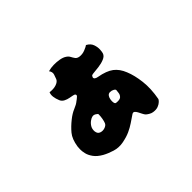

<svg xmlns="http://www.w3.org/2000/svg" viewBox="-119 -870 1238 1238"><g transform="rotate(-45 500.0 -250.5)"><path d="M750 -217Q770 -169 778 -101.5Q786 -34 771 47Q770 52 759.5 62.5Q749 73 731 80Q713 87 687 83Q674 81 661 73Q648 65 643 60Q637 54 630.5 41Q624 28 617.5 15.5Q611 3 603 -3Q595 -9 584 -2Q559 15 534.5 31.5Q510 48 480.5 61.5Q451 75 408 83Q369 90 331.5 78.5Q294 67 265 51Q230 31 212.5 7Q195 -17 189.5 -40Q184 -63 184.5 -80.5Q185 -98 186 -105Q195 -164 221.5 -195.5Q248 -227 282 -254Q313 -279 342.5 -291Q372 -303 387 -316Q392 -320 398 -324Q404 -328 411 -335Q418 -342 414.5 -349Q411 -356 398 -358Q390 -360 372 -363Q354 -366 337.5 -374.5Q321 -383 314 -399Q304 -423 301.5 -443.5Q299 -464 306 -480Q338 -475 363.5 -483.5Q389 -492 396 -509Q401 -521 407 -540Q413 -559 399 -578Q422 -585 449 -585.5Q476 -586 501 -581.5Q526 -577 541 -567Q556 -558 563 -544.5Q570 -531 578 -520Q586 -509 603 -506Q629 -502 654.5 -512.5Q680 -523 687 -529Q715 -514 723.5 -489.5Q732 -465 730.5 -443.5Q729 -422 726 -414Q720 -395 695.5 -385Q671 -375 641.5 -371.5Q612 -368 590 -366Q578 -365 574.5 -359.5Q571 -354 570 -350Q569 -342 576 -336.5Q583 -331 596 -329Q663 -317 697 -291Q731 -265 750 -217ZM561 -128Q593 -124 604.5 -135.5Q616 -147 617.5 -162.5Q619 -178 620 -184Q621 -191 609 -198Q597 -205 582 -205Q567 -205 559 -192Q553 -183 550.5 -168Q548 -153 550.5 -141Q553 -129 561 -128ZM417 -86Q422 -98 425.5 -117.5Q429 -137 429 -156Q428 -161 416 -168.5Q404 -176 392 -174Q380 -172 365 -161Q350 -150 340.5 -133.5Q331 -117 333 -95Q336 -72 354 -65.5Q372 -59 391.5 -65.5Q411 -72 417 -86Z"/></g></svg>

Font: Potta One
Style: Regular
Weight: 400
Designer: 108,108go
Foundry: Font Zone 108
Version: Version 1.000